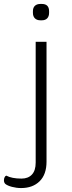

<svg xmlns="http://www.w3.org/2000/svg" viewBox="-74 -762 364 974"><path d="M-47 171Q-54 164 -54 153Q-54 144 -50.5 137Q-47 130 -42 129Q-14 144 35 144Q69 144 88 123.5Q107 103 107 63V-550H162V58Q162 123 127 157.5Q92 192 33 192Q10 192 -13 186Q-36 180 -47 171ZM93 -697V-705Q93 -723 103 -732.5Q113 -742 131 -742H138Q175 -742 175 -705V-697Q175 -679 165.5 -669Q156 -659 138 -659H131Q113 -659 103 -669Q93 -679 93 -697Z"/></svg>

Font: Krub Light
Style: Regular
Weight: 300
Designer: Ekaluck Peanpanawate
Foundry: Cadson Demak Co.,Ltd.
Version: Version 1.000; ttfautohint (v1.6)